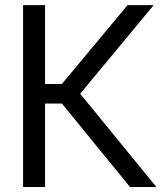

<svg xmlns="http://www.w3.org/2000/svg" viewBox="-20 -748 656 768"><path d="M500 0 227.5 -334H160.2V0H72.3V-727.5H160.2V-412.1H227.5L490.2 -727.5H594.7L300.8 -373L605.5 0Z"/></svg>

Font: Inter Display
Style: Regular
Weight: 400
Designer: Rasmus Andersson
Foundry: rsms
Version: Version 4.000;git-37864ae